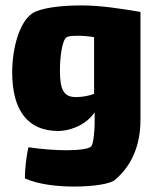

<svg xmlns="http://www.w3.org/2000/svg" viewBox="-20 -488 578 708"><path d="M281 -468C204 -468 129 -459 98 -438C51 -405 25 -310 25 -221C25 -80 83 -5 195 -5C226 -5 292 -19 329 -74V-49C329 -36 329 -22 328 -8C326 18 323 45 316 52C308 61 272 66 226 66C183 66 131 62 85 55C78 82 71 140 72 170C121 192 191 200 254 200C324 200 387 190 403 176C457 131 498 60 498 -46V-444C427 -456 351 -468 281 -468ZM260 -130C214 -130 201 -158 201 -229C201 -277 209 -339 225 -350C232 -355 246 -356 264 -356C273 -356 284 -356 294 -355C305 -354 316 -353 327 -351V-142C307 -134 281 -130 260 -130Z"/></svg>

Font: FilmFarsi_V5 Display
Style: Regular
Weight: 400
Designer: Borna Izadpanah
Foundry: Borna Izadpanah
Version: Version 1.000;PS 001.000;hotconv 1.0.88;makeotf.lib2.5.64775